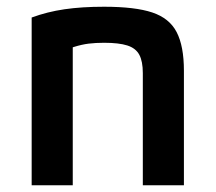

<svg xmlns="http://www.w3.org/2000/svg" viewBox="-20 -550 640 570"><path d="M74 -498Q120 -515 171.5 -522.5Q223 -530 289 -530Q381 -530 432 -513Q483 -496 504.5 -454.5Q526 -413 526 -340V0H404V-333Q404 -368 393.5 -387.5Q383 -407 358 -415Q333 -423 289 -423Q264 -423 243.5 -420.5Q223 -418 199 -410.5Q175 -403 139 -389L196 -466V0H74Z"/></svg>

Font: M PLUS Code Latin Expanded SemiBold
Style: Regular
Weight: 600
Width: 7
Designer: Coji Morishita
Foundry: UNDERFOREST DESIGN
Version: Version 1.002; ttfautohint (v1.8.3)